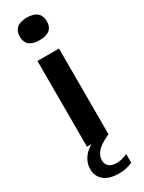

<svg xmlns="http://www.w3.org/2000/svg" viewBox="-258 -812 794 1058"><g transform="rotate(-30 139.0 -283.0)"><path d="M70.5 0V-545.5H207.5V0ZM139 -638.5Q53 -638.5 53 -710Q53 -744 74.2 -763Q95.5 -782 139 -782Q182.5 -782 203.8 -763Q225 -744 225 -710Q225 -638.5 139 -638.5ZM150.5 216.5Q88.5 216.5 56.2 189.2Q24 162 24 116.5Q24 71.5 56.5 34Q89 -3.5 171.5 -32.5L207.5 0Q149 26 126.5 51.5Q104 77 104 107.5Q104 131.5 120.5 145.8Q137 160 168 160Q184 160 201.2 156Q218.5 152 237.5 143V198.5Q218.5 207 197.2 211.8Q176 216.5 150.5 216.5Z"/></g></svg>

Font: Encode Sans SemiExpanded SemiExpanded SemiBold
Style: Regular
Weight: 600
Width: 6
Designer: Multiple Designers
Foundry: Impallari Type
Version: Version 3.000; ttfautohint (v1.8.3) -l 8 -r 50 -G 200 -x 14 